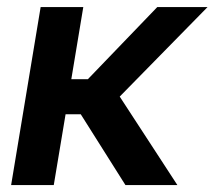

<svg xmlns="http://www.w3.org/2000/svg" viewBox="-20 -536 621 556"><path d="M221.2 -515.6 186.5 -306.6H234.4L435.5 -515.6H581.1L326.7 -256.3L493.7 0H343.3L213.9 -205.1H169.9L135.7 0H12.2L97.7 -515.6Z"/></svg>

Font: Inter Display SemiBold
Style: Italic
Weight: 600
Italic angle: -9.39999°
Designer: Rasmus Andersson
Foundry: rsms
Version: Version 4.000;git-a52131595